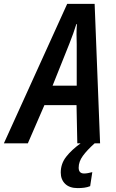

<svg xmlns="http://www.w3.org/2000/svg" viewBox="-82 -736 595 986"><path d="M-62 0 263 -716H404L432 0H315L311 -196H146L61 0ZM188 -296H312V-508Q311 -535 311 -561Q311 -587 313 -612H310Q303 -589 294 -564Q285 -539 274 -511ZM317 230Q275 230 252.5 208Q230 186 230 150Q230 105 257.5 69.5Q285 34 332 0H404Q365 35 343.5 64.5Q322 94 322 125Q322 155 350 155Q359 155 369.5 153Q380 151 392 148L381 220Q366 226 350 228Q334 230 317 230Z"/></svg>

Font: Noto Sans Condensed SemiBold
Style: Italic
Weight: 600
Width: 3
Italic angle: -12°
Designer: Monotype Design Team
Foundry: Monotype Imaging Inc.
Version: Version 2.013; ttfautohint (v1.8.4.7-5d5b)